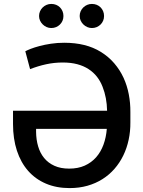

<svg xmlns="http://www.w3.org/2000/svg" viewBox="-20 -957 737 987"><path d="M46.9 -319.6V-387.8H530.5Q529.8 -421.9 524.1 -452.2Q518.5 -482.6 507.1 -511.4Q496.1 -539.8 478.2 -562.7Q460.2 -585.6 435 -601.9Q409.8 -618.3 377 -627Q344.1 -635.7 303.3 -635.7Q258.5 -635.7 217 -626.6Q175.4 -617.5 134.6 -601.6L110.1 -693.5Q119.3 -698.5 138.1 -706Q157 -713.4 183.1 -720.3Q209.2 -727.3 241.5 -732.2Q273.8 -737.2 310.4 -737.2Q422.2 -737.2 497.5 -690.7Q538.4 -665.5 567.5 -631.4Q596.6 -597.3 615.1 -557.2Q633.5 -517 642 -472.3Q650.6 -427.6 650.2 -381V-327.8Q650.6 -281.2 641.3 -238.3Q632.1 -195.3 613.8 -157.7Q595.5 -120 568.5 -89.1Q541.5 -58.2 506.7 -36.2Q471.9 -14.2 429.5 -2.1Q387.1 9.9 337.7 9.9Q270.2 9.9 216.3 -13Q162.3 -35.9 124.6 -78.7Q87 -121.4 66.9 -182.5Q46.9 -243.6 46.9 -319.6ZM335.6 -90.2Q381 -90.2 415.5 -105.6Q449.9 -121.1 474.1 -148.4Q498.2 -175.8 511.9 -213.2Q525.6 -250.7 529.1 -294.7H165.5V-279.5Q165.8 -239.3 176 -204.7Q186.1 -170.1 206.9 -144.7Q227.6 -119.3 259.6 -104.8Q291.5 -90.2 335.6 -90.2ZM389.6 -874.6Q389.6 -887.4 394.5 -898.8Q399.5 -910.2 408.2 -918.7Q416.9 -927.2 428.3 -932Q439.6 -936.8 452.4 -936.8Q465.9 -936.8 477.3 -932.2Q488.6 -927.6 497 -919.2Q505.3 -910.9 510.1 -899.5Q514.9 -888.1 514.9 -874.6Q514.9 -861.5 510.1 -850.3Q505.3 -839.1 496.8 -830.8Q488.3 -822.4 476.9 -817.6Q465.6 -812.9 452.4 -812.9Q440 -812.9 428.6 -817.8Q417.3 -822.8 408.6 -831.3Q399.9 -839.8 394.7 -851Q389.6 -862.2 389.6 -874.6ZM180.8 -874.6Q180.8 -887.4 185.7 -898.8Q190.7 -910.2 199.4 -918.7Q208.1 -927.2 219.5 -932Q230.8 -936.8 243.6 -936.8Q257.1 -936.8 268.5 -932.2Q279.8 -927.6 288.2 -919.2Q296.5 -910.9 301.3 -899.5Q306.1 -888.1 306.1 -874.6Q306.1 -861.5 301.3 -850.3Q296.5 -839.1 288 -830.8Q279.5 -822.4 268.1 -817.6Q256.7 -812.9 243.6 -812.9Q231.2 -812.9 219.8 -817.8Q208.5 -822.8 199.8 -831.3Q191.1 -839.8 185.9 -851Q180.8 -862.2 180.8 -874.6Z"/></svg>

Font: Inter P Medium
Style: Regular
Weight: 500
Designer: Rasmus Andersson
Foundry: rsms
Version: Version 3.018;git-588b23468